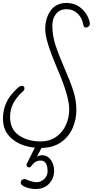

<svg xmlns="http://www.w3.org/2000/svg" viewBox="-27 -987 665 1295"><path d="M579 -826Q579 -816 570.5 -808.5Q562 -801 553 -801Q538 -801 535 -819Q528 -865 497 -895Q466 -925 421 -925Q376 -925 351 -893.5Q326 -862 326 -815Q326 -749 346 -686.5Q366 -624 407 -529Q447 -438 467.5 -374.5Q488 -311 488 -245Q488 -182 463.5 -124.5Q439 -67 386.5 -29Q334 9 253 11L240 36L222 69Q240 60 258 60Q292 60 315 90.5Q338 121 338 165Q338 215 304.5 251.5Q271 288 212 288Q181 288 147 275.5Q113 263 113 246Q113 233 121 226.5Q129 220 141 220Q191 242 220 242Q249 242 271.5 220Q294 198 294 168Q294 133 282.5 114.5Q271 96 247 96Q209 96 187 130Q179 142 169 142Q162 142 157 137.5Q152 133 152 126Q152 120 154 117L208 9Q114 0 53.5 -51Q-7 -102 -7 -185Q-7 -280 50 -349Q67 -370 87 -389Q107 -408 119 -408Q138 -408 138 -391Q138 -383 134 -377Q84 -332 62.5 -290Q41 -248 41 -199Q41 -115 100.5 -74Q160 -33 249 -33Q306 -33 349.5 -62.5Q393 -92 416.5 -142Q440 -192 440 -250Q440 -338 359 -525Q278 -714 278 -788Q278 -865 315 -916Q352 -967 421 -967Q474 -967 509.5 -940.5Q545 -914 562 -880.5Q579 -847 579 -826Z"/></svg>

Font: Bad Script
Style: Regular
Weight: 400
Italic angle: -10°
Designer: Roman Shchyukin (Gaslight Type Foundry), Cyreal (Charset Expansion)
Foundry: Gaslight
Version: Version 2.000